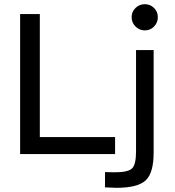

<svg xmlns="http://www.w3.org/2000/svg" viewBox="-20 -735 833 916"><path d="M715 -697Q733 -679 733 -653Q733 -627 715 -608.5Q697 -590 671 -590Q645 -590 626.5 -608.5Q608 -627 608 -653Q608 -679 626.5 -697Q645 -715 671 -715Q697 -715 715 -697ZM713 -7Q713 90 675 125.5Q637 161 536 161L481 159V86L528 87Q591 87 610 68.5Q629 50 629 -12V-496H713ZM76 0V-668H170V-81H529V0Z"/></svg>

Font: Atkinson Hyperlegible Pro
Style: Regular
Weight: 400
Designer: Elliott Scott, Megan Eiswerth, Linus Boman, Theodore Petrosky, Jacob Perez
Foundry: Braille Institute
Version: Version 1.5.1